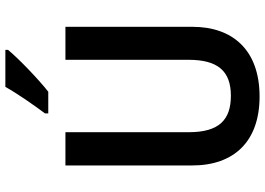

<svg xmlns="http://www.w3.org/2000/svg" viewBox="-156 -822 988 716"><g transform="rotate(-90 338.0 -464.0)"><path d="M510 -928V-938H372C347 -893 305 -833 273 -790V-778H354C401 -815 479 -890 510 -928ZM596 -240V-714H473V-255C473 -147 432 -97 339 -97C249 -97 203 -141 203 -254V-714H79V-241C79 -85 169 10 336 10C510 10 596 -91 596 -240Z"/></g></svg>

Font: Noto Sans Gujarati UI SemiCondensed SemiBold
Style: Regular
Weight: 600
Width: 4
Designer: Jelle Bosma - Monotype Design Team, Universal Thirst
Foundry: Monotype Imaging Inc.
Version: Version 2.106